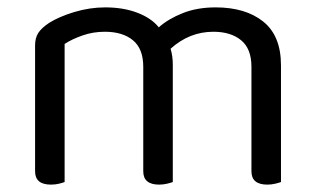

<svg xmlns="http://www.w3.org/2000/svg" viewBox="-20 -495 856 520"><path d="M661 -314Q661 -363 633 -386Q605 -409 558 -409Q493 -409 442 -363Q448 -343 448 -320V-2Q443 0 432.5 2.5Q422 5 411 5Q368 5 368 -31V-314Q368 -363 340 -386Q312 -409 264 -409Q232 -409 203.5 -399Q175 -389 155 -376V-2Q150 0 140 2.5Q130 5 118 5Q75 5 75 -31V-372Q75 -392 83.5 -405.5Q92 -419 113 -433Q140 -450 181.5 -462.5Q223 -475 265 -475Q314 -475 352 -460.5Q390 -446 410 -421Q436 -444 475 -459.5Q514 -475 564 -475Q645 -475 693 -436.5Q741 -398 741 -318V-2Q736 0 725.5 2.5Q715 5 704 5Q661 5 661 -31V-314Z"/></svg>

Font: Baloo Thambi 2
Style: Regular
Weight: 400
Designer: Aadarsh Rajan and Ek Type
Foundry: Ek Type
Version: Version 1.640;hotconv 1.0.111;makeotfexe 2.5.65597; ttfautoh